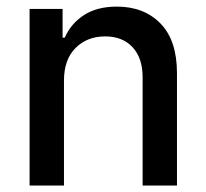

<svg xmlns="http://www.w3.org/2000/svg" viewBox="-20 -573 637 593"><path d="M177.6 -323.9V0H71.4V-545.5H173.3V-456.7H180Q198.9 -500 239.2 -526.3Q279.5 -552.6 340.9 -552.6Q424.7 -552.6 475.7 -500.4Q526.6 -448.2 526.6 -346.9V0H420.5V-334.2Q420.5 -393.5 389.6 -427Q358.7 -460.6 304.7 -460.6Q249.3 -460.6 213.4 -424.9Q177.6 -389.2 177.6 -323.9Z"/></svg>

Font: Inter Zeller Medium
Style: Regular
Weight: 500
Designer: Rasmus Andersson; Joe Bland
Foundry: zeller
Version: Version 3.015;git-dec3a8cb1